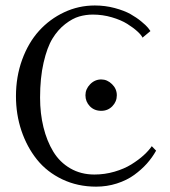

<svg xmlns="http://www.w3.org/2000/svg" viewBox="-20 -679 630 711"><path d="M355 -268.6Q329.1 -268.6 312.7 -285.6Q296.4 -302.7 296.4 -326.2Q296.4 -349.1 313.7 -366.9Q331.1 -384.8 355 -384.8Q377 -384.8 394.8 -367.4Q412.6 -350.1 412.6 -326.2Q412.6 -302.7 396 -285.6Q379.4 -268.6 355 -268.6ZM558.1 -121.1Q543.9 -95.7 523.9 -73.2Q503.9 -50.8 476.6 -31Q449.2 -11.2 412.6 0.5Q376 12.2 335.9 12.2Q267.6 12.2 210.7 -14.9Q153.8 -42 116.7 -88.4Q79.6 -134.8 59.3 -195.1Q39.1 -255.4 39.1 -322.8Q39.1 -395 62 -458Q85 -521 124.5 -564.7Q164.1 -608.4 217.5 -633.5Q271 -658.7 331.1 -658.7Q369.6 -658.7 405 -649.2Q440.4 -639.6 462.9 -627Q485.4 -614.3 503.2 -599.6Q521 -585 528.3 -575.9Q535.6 -566.9 537.1 -564L507.8 -539.6Q503.9 -548.8 489 -562.5Q474.1 -576.2 451.2 -590.6Q428.2 -605 394 -615Q359.9 -625 323.7 -625Q297.9 -625 273.2 -617.9Q248.5 -610.8 221.4 -589.8Q194.3 -568.8 174.3 -536.1Q154.3 -503.4 141.4 -447Q128.4 -390.6 128.4 -317.4Q128.4 -258.8 140.9 -208Q153.3 -157.2 177.2 -117.7Q201.2 -78.1 240.5 -55.4Q279.8 -32.7 329.6 -32.7Q367.7 -32.7 403.8 -43.2Q439.9 -53.7 466.6 -70.3Q493.2 -86.9 512.2 -104.2Q531.2 -121.6 542 -137.7Z"/></svg>

Font: Libertinage
Style: b
Weight: 400
Designer: OSP
Foundry: OSP
Version: Version 1.0; 2008; OFL relea